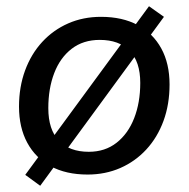

<svg xmlns="http://www.w3.org/2000/svg" viewBox="-20 -551 605 616"><path d="M261 9Q192 9 143 -17.5Q94 -44 67.5 -93Q41 -142 41 -209Q41 -272 60.5 -325Q80 -378 115.5 -416.5Q151 -455 199 -476Q247 -497 304 -497Q373 -497 422 -470.5Q471 -444 497.5 -395.5Q524 -347 524 -280Q524 -216 504.5 -163Q485 -110 449.5 -71.5Q414 -33 366 -12Q318 9 261 9ZM265 -64Q317 -64 354 -93Q391 -122 410.5 -172Q430 -222 430 -285Q430 -353 396 -388Q362 -423 300 -423Q247 -423 210 -394.5Q173 -366 154 -316.5Q135 -267 135 -204Q135 -135 169 -99.5Q203 -64 265 -64ZM109 45 61 10 458 -531 506 -497Z"/></svg>

Font: Nunito Sans 12pt SemiBold
Style: Italic
Weight: 600
Italic angle: -9°
Designer: Vernon Adams
Foundry: Vernon Adams
Version: Version 3.101;gftools[0.9.27]